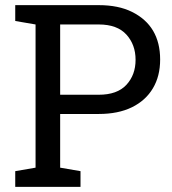

<svg xmlns="http://www.w3.org/2000/svg" viewBox="-20 -731 673 751"><path d="M366.2 -285.2H215.3V-75.2L294.9 -61.5V0H39.6V-61.5L119.1 -75.2V-635.3L39.6 -648.9V-710.9H366.2Q442.9 -710.9 496.1 -684.6Q606.4 -629.9 606.4 -498Q606.4 -433.1 578.1 -385.7Q549.8 -337.9 496.1 -311.5Q442.4 -285.2 366.2 -285.2ZM366.2 -635.3H215.3V-360.4H366.2Q438.5 -360.4 474.4 -399.2Q510.3 -438 510.3 -497.1Q510.3 -556.2 474.4 -595.7Q438.5 -635.3 366.2 -635.3Z"/></svg>

Font: Battambang
Style: Regular
Weight: 400
Designer: Danh Hong
Version: Version 8.002; ttfautohint (v1.8.3)